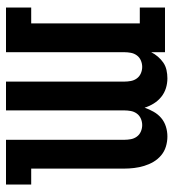

<svg xmlns="http://www.w3.org/2000/svg" viewBox="11 -589 578 640"><g transform="rotate(90 300.0 -269.0)"><path d="M5 0V-84H58V-446H5V-530H154V-484Q160 -496 169 -506.5Q178 -517 189 -524.5Q200 -532 213.5 -535Q227 -538 241 -538Q241 -538 241 -538Q241 -538 241 -538Q258 -538 274 -533Q290 -528 303 -517.5Q316 -507 325 -492.5Q334 -478 339 -462Q344 -477 352.5 -492Q361 -507 373.5 -517.5Q386 -528 402 -533Q418 -538 435 -538Q435 -538 435 -538Q435 -538 435 -538Q452 -538 468.5 -533Q485 -528 498 -517Q511 -506 519.5 -491.5Q528 -477 533 -460.5Q538 -444 540 -427Q542 -410 542 -394V-84H595V0H446V-394Q446 -405 444 -416Q442 -427 435.5 -436Q429 -445 418.5 -449.5Q408 -454 397 -454Q386 -454 375.5 -449.5Q365 -445 358.5 -436Q352 -427 350 -416Q348 -405 348 -394V0H252V-394Q252 -405 250 -416Q248 -427 241.5 -436Q235 -445 224.5 -449.5Q214 -454 203 -454Q192 -454 181.5 -449.5Q171 -445 164.5 -436Q158 -427 156 -416Q154 -405 154 -394V0Z"/></g></svg>

Font: Iosevka Slab Medium Extended
Style: Regular
Weight: 500
Width: 7
Monospace: yes
Designer: Belleve Invis
Foundry: Belleve Invis
Version: Version 11.1.1; ttfautohint (v1.8.3)